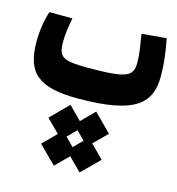

<svg xmlns="http://www.w3.org/2000/svg" viewBox="-103 -447 791 857"><g transform="rotate(15 293.0 -18.0)"><path d="M248.5 4.9C521.5 4.9 581.1 -65.4 581.1 -187C581.1 -248 574.7 -292.5 562.5 -357.9L448.7 -347.7C458 -288.1 463.9 -257.3 463.9 -218.8C463.9 -155.3 439 -139.2 258.3 -139.2C141.1 -139.2 119.6 -150.4 119.6 -223.1C119.6 -258.3 124.5 -286.6 132.8 -334.5H26.4C12.7 -292.5 4.9 -242.7 4.9 -192.4C4.9 -46.4 68.8 4.9 248.5 4.9ZM223.1 322.3 282.7 262.7 341.8 321.8 422.4 241.7 362.8 181.6 423.8 121.1 343.3 40 283.7 100.1 224.6 40.5 144 121.6 203.6 180.7 142.6 242.2ZM282.2 220.7 244.1 182.1 284.2 142.1 322.3 180.2Z"/></g></svg>

Font: Cascadia Mono NF
Style: Bold
Weight: 700
Monospace: yes
Designer: Aaron Bell
Foundry: Saja Typeworks
Version: Version 2404.023